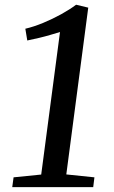

<svg xmlns="http://www.w3.org/2000/svg" viewBox="-20 -772 472 792"><path d="M36 -40.5 150 -52 227.5 -640Q209.5 -634.5 187.5 -628Q165.5 -621.5 141.5 -615.8Q117.5 -610 92.5 -605L84.5 -653.5Q119 -661.5 157.8 -677.5Q196.5 -693.5 232.2 -713.2Q268 -733 294 -752.5L344 -740.5L253.5 -52.5L369.5 -40.5L364.5 0H30.5Z"/></svg>

Font: Merriweather 28pt
Style: Italic
Weight: 400
Italic angle: -7.8°
Version: Version 2.101